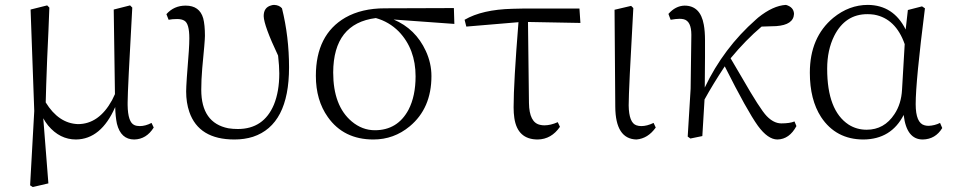

<svg xmlns="http://www.w3.org/2000/svg" viewBox="-20 -545 3816 769"><path d="M586.9 -52.7 595.7 -34.2Q566.4 12.7 517.6 13.7Q463.9 13.7 448.2 -49.8Q442.4 -77.1 441.4 -116.2Q384.8 12.7 284.2 13.7Q219.7 13.7 172.9 -42Q161.1 -56.6 153.3 -71.3L173.8 189.5L111.3 204.1L100.6 197.3L117.2 -100.6L102.5 -506.8L168.9 -523.4L177.7 -514.6Q174.8 -430.7 168.9 -309.6Q164.1 -185.5 163.1 -134.8Q214.8 -50.8 292 -47.9Q376 -47.9 428.7 -143.6Q434.6 -155.3 440.4 -168L435.5 -506.8L501 -523.4L509.8 -514.6Q491.2 -182.6 491.2 -134.8Q491.2 -128.9 491.2 -124Q492.2 -54.7 518.6 -43.9Q527.3 -40 540 -40Q562.5 -40 586.9 -52.7Z M655.3 -465.8 646.5 -488.3Q676.8 -522.5 723.6 -522.5Q779.3 -522.5 793.9 -471.7Q800.8 -445.3 800.8 -401.4Q800.8 -381.8 790 -271.5Q786.1 -224.6 786.1 -185.5Q786.1 -52.7 894.5 -31.2Q913.1 -28.3 932.6 -28.3Q1036.1 -28.3 1077.1 -126Q1098.6 -178.7 1098.6 -251Q1098.6 -279.3 1093.8 -322.3Q1037.1 -442.4 1036.1 -480.5Q1036.1 -515.6 1066.4 -523.4Q1072.3 -525.4 1078.1 -525.4Q1098.6 -524.4 1109.4 -511.7Q1137.7 -397.5 1137.7 -275.4Q1137.7 -44.9 993.2 2.9Q959 13.7 918.9 13.7Q776.4 13.7 738.3 -96.7Q725.6 -133.8 725.6 -178.7Q725.6 -209 736.3 -340.8Q738.3 -371.1 738.3 -391.6Q738.3 -450.2 718.8 -461.9Q708 -468.8 689.5 -468.8Q669.9 -468.8 655.3 -465.8Z M1481.4 -23.4Q1572.3 -23.4 1616.2 -105.5Q1644.5 -160.2 1644.5 -239.3Q1644.5 -348.6 1577.1 -418.9Q1538.1 -458 1485.4 -472.7Q1315.4 -451.2 1314.5 -254.9Q1314.5 -121.1 1388.7 -58.6Q1430.7 -23.4 1481.4 -23.4ZM1799.8 -449.2 1556.6 -466.8Q1644.5 -429.7 1685.5 -340.8Q1708 -292 1708 -240.2Q1708 -111.3 1621.1 -39.1Q1557.6 13.7 1475.6 13.7Q1356.4 13.7 1293 -76.2Q1245.1 -143.6 1245.1 -241.2Q1245.1 -406.2 1363.3 -474.6Q1428.7 -511.7 1521.5 -511.7L1797.9 -512.7Z M2094.7 -457 2098.6 -132.8Q2099.6 -53.7 2143.6 -44.9Q2151.4 -43 2160.2 -43Q2185.5 -43 2213.9 -55.7L2222.7 -37.1Q2188.5 12.7 2133.8 13.7Q2052.7 13.7 2040 -72.3Q2037.1 -91.8 2037.1 -115.2Q2037.1 -213.9 2056.6 -456.1L1847.7 -438.5L1840.8 -465.8Q1911.1 -506.8 2032.2 -509.8Q2051.8 -510.7 2072.3 -510.7H2300.8L2304.7 -453.1Z M2529.3 13.7Q2445.3 11.7 2444.3 -117.2L2441.4 -505.9L2507.8 -521.5L2516.6 -512.7Q2498 -184.6 2498 -123Q2499 -52.7 2529.3 -43Q2538.1 -40 2548.8 -40Q2571.3 -40 2597.7 -52.7L2606.4 -34.2Q2575.2 9.8 2529.3 13.7Z M3162.1 -58.6 3169.9 -40Q3141.6 12.7 3093.8 13.7Q3055.7 13.7 3015.6 -41Q2972.7 -100.6 2882.8 -279.3Q2835 -207 2801.8 -146.5Q2800.8 -121.1 2793 0L2745.1 9.8L2734.4 2L2746.1 -189.5L2749 -405.3Q2749 -460 2718.8 -467.8Q2710.9 -469.7 2702.1 -469.7Q2688.5 -469.7 2666 -465.8L2657.2 -489.3Q2685.5 -521.5 2721.7 -522.5Q2785.2 -522.5 2798.8 -446.3Q2803.7 -419.9 2803.7 -383.8Q2803.7 -372.1 2803.7 -317.4Q2802.7 -225.6 2802.7 -194.3Q2877.9 -352.5 3007.8 -466.8Q3012.7 -471.7 3016.6 -474.6Q3076.2 -522.5 3127.9 -525.4Q3159.2 -516.6 3160.2 -489.3Q3158.2 -445.3 3088.9 -440.4L3030.3 -438.5Q2966.8 -384.8 2906.2 -311.5Q2922.9 -283.2 2952.1 -233.4Q3024.4 -107.4 3050.8 -80.1Q3079.1 -50.8 3109.4 -50.8Q3143.6 -50.8 3162.1 -58.6Z M3592.8 -185.5 3603.5 -368.2Q3567.4 -470.7 3481.4 -486.3Q3467.8 -488.3 3454.1 -488.3Q3365.2 -488.3 3321.3 -401.4Q3293 -344.7 3293 -269.5Q3293 -102.5 3378.9 -45.9Q3411.1 -25.4 3451.2 -25.4Q3521.5 -25.4 3562.5 -87.9Q3589.8 -128.9 3592.8 -185.5ZM3745.1 -52.7 3753.9 -32.2Q3726.6 12.7 3675.8 13.7Q3611.3 13.7 3599.6 -83Q3599.6 -84 3599.6 -85Q3549.8 12.7 3438.5 13.7Q3328.1 13.7 3268.6 -76.2Q3223.6 -145.5 3223.6 -253.9Q3223.6 -395.5 3317.4 -473.6Q3380.9 -525.4 3456.1 -525.4Q3558.6 -524.4 3607.4 -426.8L3616.2 -504.9L3672.9 -519.5L3684.6 -511.7Q3647.5 -219.7 3647.5 -127.9Q3647.5 -51.8 3683.6 -43Q3691.4 -41 3699.2 -41Q3723.6 -42 3745.1 -52.7Z"/></svg>

Font: GenYoMin JP Light
Style: Regular
Weight: 300
Version: Version 1.001;PS 1;hotconv 16.6.51;makeotf.lib2.5.65220 DEVE